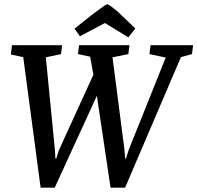

<svg xmlns="http://www.w3.org/2000/svg" viewBox="-20 -856 909 884"><path d="M167 8 87 -593 30 -605 35 -648H266L261 -607L191 -592L233 -164L235 -126H239L251 -164L410 -512L395 -595L339 -607L344 -648H576L571 -607L498 -592L553 -167L556 -126H560L573 -167L743 -591L668 -607L673 -648H869L864 -607L813 -593L556 8H489L426 -415L232 8ZM571 -684 463 -750 348 -689 323 -724 402 -787Q428 -806 442 -816.5Q456 -827 463.5 -831.5Q471 -836 474 -836Q479 -836 491 -827Q503 -818 516 -807.5Q529 -797 536 -789L603 -725Z"/></svg>

Font: Faustina Medium
Style: Italic
Weight: 500
Italic angle: -8°
Designer: Alfonso Garcia
Foundry: http://www.omnibus-type.com
Version: Version 1.200